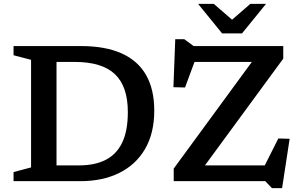

<svg xmlns="http://www.w3.org/2000/svg" viewBox="-20 -936 1554 992"><path d="M640.5 -357Q640.5 -490 573.5 -553Q506.5 -616 367 -616H203.5L198.5 -698H398.5Q524 -698 608.2 -660.2Q692.5 -622.5 734.8 -548.2Q777 -474 777 -365Q777 -247 729 -165.5Q681 -84 595.2 -42Q509.5 0 395.5 0H198.5L203.5 -81.5H389Q470 -81.5 526 -110Q582 -138.5 611.2 -199Q640.5 -259.5 640.5 -357ZM50 0V-47L140.5 -71V-627L50 -650.5V-698H272V0ZM1443.5 -698V-633L1022 -58.5L976.5 -81.5H1348L1418 -220.5L1476.5 -219L1437.5 36H1385L1350.5 0H877.5V-65L1298 -639L1349 -616H985L936 -484L876 -485.5L885.5 -733.5H932L980.5 -698ZM1192.5 -822.5H1165.5L1273.5 -916H1354.5L1230.5 -763.5H1127.5L1003.5 -916H1084.5Z"/></svg>

Font: Newsreader 9pt Medium
Style: Regular
Weight: 500
Designer: Hugues Gentile
Foundry: Production Type
Version: Version 1.003